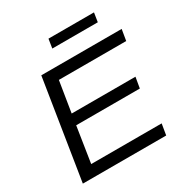

<svg xmlns="http://www.w3.org/2000/svg" viewBox="-197 -1023 1120 1173"><g transform="rotate(-30 363.5 -436.0)"><path d="M49 0 160 -700H727L714 -622H239L204 -405H654L641 -329H192L153 -78H650L637 0ZM300 -808 310 -872H631L621 -808Z"/></g></svg>

Font: Georama Extended
Style: Italic
Weight: 400
Width: 7
Italic angle: -9°
Designer: Jean-Baptiste Levee
Foundry: Production Type
Version: Version 1.000